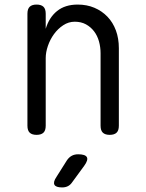

<svg xmlns="http://www.w3.org/2000/svg" viewBox="-20 -580 640 840"><path d="M180 -326V-30Q180 -9 170 0.5Q160 10 140 10Q120 10 110 0.5Q100 -9 100 -30V-520Q100 -541 110 -550.5Q120 -560 140 -560Q160 -560 170 -550.5Q180 -541 180 -520V-454Q195 -504 230 -532Q265 -560 320 -560Q360 -560 393 -546Q426 -532 450 -507Q474 -482 487 -447Q500 -412 500 -369V-30Q500 -9 490 0.5Q480 10 460 10Q440 10 430 0.5Q420 -9 420 -30V-347Q420 -374 413 -399Q406 -424 391.5 -443Q377 -462 356 -473.5Q335 -485 307 -485Q280 -485 256.5 -469.5Q233 -454 216 -430.5Q199 -407 189.5 -379Q180 -351 180 -326ZM227 194 273 121Q282 108 294 101.5Q306 95 322 95Q353 95 360 107.5Q367 120 348 146L296 217Q288 229 277 234.5Q266 240 252 240Q224 240 218 228Q212 216 227 194Z"/></svg>

Font: Maple Mono NL Light
Style: Regular
Weight: 300
Monospace: yes
Designer: subframe7536
Version: Version 7.000